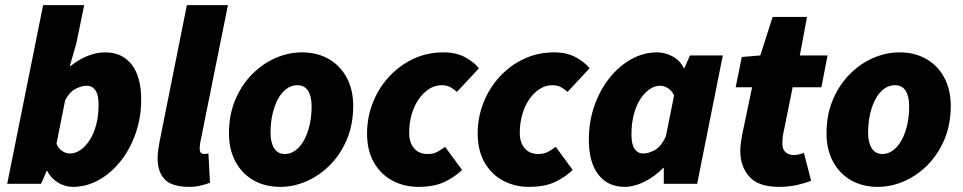

<svg xmlns="http://www.w3.org/2000/svg" viewBox="-20 -716 3752 748"><path d="M264 12Q233 12 205.5 -5Q178 -22 164 -50H162L140 0H8L148 -696H308L278 -550L252 -458H254Q286 -484 321 -498Q356 -512 390 -512Q456 -512 493 -464.5Q530 -417 530 -328Q530 -257 508 -195Q486 -133 448.5 -86.5Q411 -40 363.5 -14Q316 12 264 12ZM252 -118Q274 -118 294 -132Q314 -146 330 -171Q346 -196 355 -231Q364 -266 364 -308Q364 -347 351.5 -364.5Q339 -382 318 -382Q299 -382 275.5 -370.5Q252 -359 234 -326L200 -156Q208 -137 222.5 -127.5Q237 -118 252 -118Z M718 12Q649 12 621.5 -17.5Q594 -47 594 -98Q594 -113 596 -129Q598 -145 602 -166L708 -696H868L760 -160Q759 -151 758.5 -146.5Q758 -142 758 -136Q758 -116 776 -116Q779 -116 782.5 -116.5Q786 -117 792 -118L798 -4Q782 2 761.5 7Q741 12 718 12Z M1072 12Q1012 12 967 -14Q922 -40 897 -87Q872 -134 872 -196Q872 -269 896.5 -327Q921 -385 962 -426.5Q1003 -468 1053.5 -490Q1104 -512 1156 -512Q1216 -512 1261 -486Q1306 -460 1331 -413Q1356 -366 1356 -304Q1356 -231 1331.5 -173Q1307 -115 1266 -73.5Q1225 -32 1174.5 -10Q1124 12 1072 12ZM1090 -116Q1112 -116 1131 -130Q1150 -144 1164 -169Q1178 -194 1186 -228Q1194 -262 1194 -302Q1194 -340 1180.5 -362Q1167 -384 1138 -384Q1116 -384 1097 -370.5Q1078 -357 1064 -332Q1050 -307 1042 -273Q1034 -239 1034 -198Q1034 -161 1048 -138.5Q1062 -116 1090 -116Z M1610 12Q1554 12 1508.5 -12.5Q1463 -37 1436.5 -83.5Q1410 -130 1410 -196Q1410 -259 1432.5 -316Q1455 -373 1495.5 -417Q1536 -461 1590 -486.5Q1644 -512 1708 -512Q1758 -512 1793 -492.5Q1828 -473 1846 -450L1760 -358Q1747 -370 1733.5 -377Q1720 -384 1700 -384Q1674 -384 1651 -369Q1628 -354 1610.5 -328.5Q1593 -303 1583.5 -269.5Q1574 -236 1574 -198Q1574 -161 1593 -138.5Q1612 -116 1646 -116Q1669 -116 1685 -125Q1701 -134 1714 -144L1780 -54Q1749 -24 1709 -6Q1669 12 1610 12Z M2041 12Q1985 12 1939.5 -12.5Q1894 -37 1867.5 -83.5Q1841 -130 1841 -196Q1841 -259 1863.5 -316Q1886 -373 1926.5 -417Q1967 -461 2021 -486.5Q2075 -512 2139 -512Q2189 -512 2224 -492.5Q2259 -473 2277 -450L2191 -358Q2178 -370 2164.5 -377Q2151 -384 2131 -384Q2105 -384 2082 -369Q2059 -354 2041.5 -328.5Q2024 -303 2014.5 -269.5Q2005 -236 2005 -198Q2005 -161 2024 -138.5Q2043 -116 2077 -116Q2100 -116 2116 -125Q2132 -134 2145 -144L2211 -54Q2180 -24 2140 -6Q2100 12 2041 12Z M2414 12Q2348 12 2311 -36Q2274 -84 2274 -172Q2274 -243 2296 -305Q2318 -367 2355.5 -413.5Q2393 -460 2440.5 -486Q2488 -512 2540 -512Q2572 -512 2601.5 -495.5Q2631 -479 2644 -450H2646L2668 -500H2796L2696 0H2566V-62H2564Q2531 -28 2490.5 -8Q2450 12 2414 12ZM2486 -118Q2506 -118 2530.5 -131Q2555 -144 2574 -184L2606 -344Q2597 -364 2581.5 -373Q2566 -382 2552 -382Q2530 -382 2510 -368Q2490 -354 2474 -329Q2458 -304 2449 -269Q2440 -234 2440 -192Q2440 -153 2452.5 -135.5Q2465 -118 2486 -118Z M3014 12Q2935 12 2899.5 -27.5Q2864 -67 2864 -128Q2864 -145 2866.5 -161.5Q2869 -178 2872 -194L2910 -376H2846L2870 -494L2942 -500L2990 -650H3124L3096 -500H3204L3180 -376H3068L3030 -188Q3029 -179 3028.5 -171.5Q3028 -164 3028 -156Q3028 -134 3040.5 -123Q3053 -112 3072 -112Q3083 -112 3093 -114.5Q3103 -117 3112 -120L3140 -12Q3119 -3 3086 4.5Q3053 12 3014 12Z M3400 12Q3340 12 3295 -14Q3250 -40 3225 -87Q3200 -134 3200 -196Q3200 -269 3224.5 -327Q3249 -385 3290 -426.5Q3331 -468 3381.5 -490Q3432 -512 3484 -512Q3544 -512 3589 -486Q3634 -460 3659 -413Q3684 -366 3684 -304Q3684 -231 3659.5 -173Q3635 -115 3594 -73.5Q3553 -32 3502.5 -10Q3452 12 3400 12ZM3418 -116Q3440 -116 3459 -130Q3478 -144 3492 -169Q3506 -194 3514 -228Q3522 -262 3522 -302Q3522 -340 3508.5 -362Q3495 -384 3466 -384Q3444 -384 3425 -370.5Q3406 -357 3392 -332Q3378 -307 3370 -273Q3362 -239 3362 -198Q3362 -161 3376 -138.5Q3390 -116 3418 -116Z"/></svg>

Font: Source Sans 3 ExtraLight Black
Style: Italic
Weight: 900
Italic angle: -11°
Version: Version 3.052;hotconv 1.1.0;makeotfexe 2.6.0